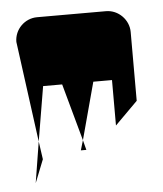

<svg xmlns="http://www.w3.org/2000/svg" viewBox="-41 -783 444 522"><g transform="rotate(-5 181.5 -521.5)"><path d="M17 -684 54 -409 79 -558H131L174 -402L216 -558H267V-434L329 -496V-684C329 -717 301 -746 267 -746H79C45 -746 17 -718 17 -684ZM36 -297 61 -360 54 -409ZM166 -375H181L174 -402Z"/></g></svg>

Font: bitstorm
Style: ulcn
Weight: 400
Version: Version 0.2